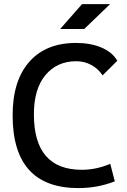

<svg xmlns="http://www.w3.org/2000/svg" viewBox="-20 -914 626 943"><path d="M365.2 9.8Q42 9.8 42 -347.7Q42 -517.1 123.5 -610.1Q205.1 -703.1 353.5 -703.1Q425.3 -703.1 478.5 -680.4Q531.7 -657.7 556.2 -615.7L483.9 -543.9Q461.9 -577.1 428 -595.2Q394 -613.3 354.5 -613.3Q260.3 -613.3 203.4 -545.4Q146.5 -477.5 146.5 -352.5Q146.5 -80.1 381.8 -80.1Q452.6 -80.1 521.5 -109.4L543.9 -23.4Q459 9.8 365.2 9.8ZM275.4 -771.5 382.8 -893.6H520.5L393.6 -771.5Z"/></svg>

Font: Cascadia Mono PL
Style: Regular
Weight: 400
Monospace: yes
Designer: Aaron Bell
Foundry: Saja Typeworks
Version: Version 2102.003